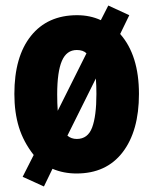

<svg xmlns="http://www.w3.org/2000/svg" viewBox="-20 -684 556 695"><path d="M483 -344Q483 -210 424 -133Q365 -56 257 -56Q210 -56 170 -73L139 -9L62 -44L102 -123Q65 -170 48.5 -223.5Q32 -277 32 -344Q32 -479 92 -554Q152 -629 259 -629Q306 -629 345 -611L372 -664L448 -629L415 -561Q483 -484 483 -344ZM187 -342Q187 -326 187.5 -311Q188 -296 189 -283L293 -491Q281 -503 258 -503Q221 -503 204 -463.5Q187 -424 187 -342ZM329 -344Q329 -359 328.5 -373Q328 -387 327 -400L224 -193Q238 -181 258 -181Q298 -181 313.5 -222.5Q329 -264 329 -344Z"/></svg>

Font: Noto Sans Malayalam UI ExtraCondensed Black
Style: Regular
Weight: 900
Width: 2
Designer: Jelle Bosma - Monotype Design Team
Foundry: Monotype Imaging Inc.
Version: Version 2.104; ttfautohint (v1.8.4.7-5d5b)